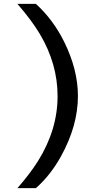

<svg xmlns="http://www.w3.org/2000/svg" viewBox="-20 -875 540 990"><path d="M69.8 95.2Q135.3 20 175.3 -43.5Q276.9 -205.6 276.9 -379.4Q276.9 -545.4 186 -698.7Q143.6 -770 69.8 -855H165Q254.4 -773.9 311.5 -658.2Q381.8 -515.1 381.8 -379.9Q381.8 -225.6 293 -66.4Q239.7 29.3 165 95.2Z"/></svg>

Font: BIZ UDGothic
Style: Bold
Weight: 700
Monospace: yes
Designer: TypeBank Co., Ltd.
Foundry: Morisawa Inc.
Version: Version 1.05